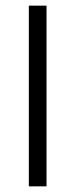

<svg xmlns="http://www.w3.org/2000/svg" viewBox="-20 -659 266 679"><path d="M144.5 -639V0H82V-639Z"/></svg>

Font: Anek Devanagari Light
Style: Regular
Weight: 300
Designer: Kailash Malviya (Devanagari) & Yesha Goshar (Latin)
Foundry: Ek Type
Version: Version 1.003